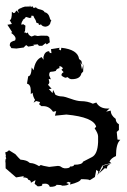

<svg xmlns="http://www.w3.org/2000/svg" viewBox="-22 -644 486 734"><path d="M-0.5 -0.5Q-0.5 -27.3 -1.5 -27.3Q-1.5 -37.1 2 -38.6L-0.5 -44.4L0.5 -48.8L-2 -61.5Q7.8 -64 12.2 -69.8Q21.5 -64.5 36.6 -54.7Q49.3 -40 56.2 -33.7Q82 -31.7 90.3 -22L95.2 -20.5Q108.4 -20.5 127.4 -8.8L133.8 -13.2Q140.1 -10.3 166 -5.9L199.7 -9.8Q207 -9.8 212.2 -5.6Q217.3 -1.5 225.6 -0.5Q245.6 -0.5 245.6 -7.3Q261.2 -7.3 261.2 -14.2Q292.5 -14.2 295.4 -25.9L328.6 -43Q351.1 -53.7 353 -100.6V-122.6Q353 -133.8 339.8 -153.3L345.7 -159.7Q335.4 -196.3 231.9 -206.1L188 -201.7L192.9 -219.2L180.7 -216.8Q166.5 -238.3 143.1 -238.3H136.2L127.4 -245.6L131.3 -253.9L116.2 -257.8L106.4 -251.5L111.8 -262.7Q104.5 -272.9 102.5 -289.6L95.7 -284.2V-296.9Q95.7 -321.3 81.1 -324.2L85.9 -352.5Q97.7 -352.5 99.1 -386.2L106.4 -375.5Q112.8 -416.5 137.2 -425.8L144.5 -415.5L144 -426.3Q149.4 -448.2 166 -448.2Q166 -440.9 174.8 -440.9L172.9 -456.1L206.5 -461.4L202.6 -455.6L210.9 -451.2L212.4 -461.4Q275.4 -454.6 280.3 -418.5L289.1 -411.1L293 -394L285.6 -406.2L291.5 -377.9L296.9 -398.4L295.9 -370.6L289.1 -363.3Q284.7 -341.3 252.4 -341.3Q243.7 -341.3 236.8 -349.1L227.5 -346.7Q212.9 -353 212.9 -356.9Q212.9 -363.8 221.2 -368.2L212.9 -377.4L218.8 -382.8Q212.9 -391.1 205.1 -391.1V-383.3Q194.8 -382.3 190.9 -372.6Q182.6 -370.1 172.4 -369.6Q166 -369.6 166 -356L172.4 -340.8L164.1 -342.3L166.5 -330.1Q166.5 -324.7 161.6 -319.8L175.3 -304.7L164.6 -303.7L178.7 -288.1L181.2 -299.8L189.9 -281.7Q202.1 -275.4 214.8 -275.4Q223.6 -275.4 248.5 -266.4Q273.4 -257.3 288.1 -257.3Q312.5 -257.3 333 -247.6L346.2 -252Q359.4 -229 389.2 -229H396.5L383.8 -217.3L401.4 -221.2Q401.4 -203.1 420.4 -189.5Q420.4 -175.8 432.6 -168.9V-147L424.3 -139.6L427.2 -110.4L438 -109.4Q421.4 -95.2 421.4 -47.4Q403.3 -40 396.5 -26.4L403.8 -20Q384.8 -17.6 369.1 -10.7L350.6 26.9L354 11.2L346.2 5.4L340.8 32.7L321.3 44.9Q318.8 41 287.6 41Q284.7 51.8 245.6 61.5L247.6 53.2Q239.3 52.7 239.3 50.8L231.4 55.7L241.7 59.1Q236.8 65.9 215.3 65.9Q212.9 62.5 194.3 62.5Q190.9 70.3 168.5 70.3Q164.6 58.1 150.9 58.1L138.7 59.1L140.1 62.5Q139.6 68.4 122.1 68.4L110.4 58.6L113.8 44.4L96.2 54.7Q96.2 43.9 86.4 43.9Q85 34.2 66.4 34.2L69.3 29.3L39.6 34.2ZM355.5 20 371.6 -4.4 370.6 -9.8Q390.6 -17.1 398.9 -17.1L388.7 -9.3L386.2 0.5L378.4 -1ZM40.5 -458.5 21.5 -460 15.1 -470.7 16.6 -478.5Q19 -484.9 35.6 -489.3Q37.6 -493.7 37.6 -496.6Q37.6 -506.3 20 -518.6L24.9 -520.5L6.3 -549.3L23.4 -552.2L15.1 -567.4Q23.4 -567.4 23.4 -599.1L30.3 -593.8Q37.1 -595.2 38.6 -601.6L42 -603.5L50.8 -593.3L45.4 -605.5L56.2 -613.3L57.6 -611.3Q58.6 -615.2 73.2 -618.7L92.3 -619.1V-624L95.7 -617.2L102.5 -620.1L105 -614.7L108.9 -613.8L115.7 -616.2Q117.7 -611.8 125.5 -609.4Q147 -605 147.9 -597.7Q162.6 -594.7 167.5 -578.1Q169.4 -568.8 174.3 -565.4Q170.9 -561.5 169.9 -554.2Q165.5 -543.9 152.3 -542Q139.6 -542.5 134.8 -550.8L127 -548.3L125.5 -554.2L116.7 -557.6Q116.2 -565.4 108.9 -575.7L105.5 -583.5L97.7 -584V-577.1L91.3 -575.2L78.1 -579.1Q75.2 -578.6 72.8 -573.7L64.5 -567.4L65.4 -564.9Q61 -562.5 59.1 -549.8L67.4 -551.3L75.2 -545.9L73.7 -525.9L70.3 -520Q78.1 -520 79.6 -516.6L84.5 -520Q85.9 -509.3 98.6 -504.4L110.8 -508.8L122.1 -506.3L135.3 -507.8L158.7 -507.3L166 -502.4L168.5 -482.4L156.7 -474.1L152.3 -479L139.2 -468.8H127L122.1 -474.6L104.5 -472.7L108.9 -469.7L85.9 -465.8L78.1 -471.7Q72.8 -467.3 68.8 -462.4Q47.4 -460 40.5 -458.5Z"/></svg>

Font: Truetypewriter PolyglOTT
Style: Regular
Weight: 400
Designer: Sergey Beatoff a.k.a. Sam_T
Version: Version 3.76